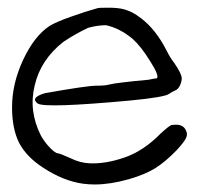

<svg xmlns="http://www.w3.org/2000/svg" viewBox="-20 -494 525 505"><path d="M237.3 -472.7Q240.2 -473.6 253.9 -473.6Q262.7 -473.6 275.4 -473.6Q299.8 -472.7 314.5 -466.8Q330.1 -461.9 350.6 -446.3Q389.6 -417 418 -361.3Q427.7 -341.8 438.5 -328.1Q458 -299.8 458 -288.1Q458 -279.3 453.1 -268.6Q448.2 -258.8 440.4 -255.9Q429.7 -251 424.8 -247.1Q413.1 -238.3 321.3 -229.5Q98.6 -209 79.1 -221.7Q58.6 -237.3 98.6 -249Q209 -268.6 233.4 -268.6Q256.8 -268.6 266.6 -271.5Q285.2 -276.4 370.1 -284.2Q389.6 -288.1 392.6 -288.1Q399.4 -294.9 375 -333Q351.6 -371.1 329.1 -391.6Q294.9 -419.9 258.8 -427.7Q237.3 -427.7 211.9 -420.9Q178.7 -405.3 146.5 -383.8Q86.9 -336.9 71.3 -269.5Q54.7 -202.1 87.9 -136.7Q98.6 -118.2 112.3 -104.5Q126 -90.8 131.8 -90.8Q136.7 -90.8 165 -78.1Q190.4 -65.4 215.8 -64.5Q257.8 -62.5 308.6 -80.1Q358.4 -97.7 402.3 -142.6Q424.8 -163.1 430.7 -165Q436.5 -166 445.3 -166Q463.9 -165 469.7 -149.4Q471.7 -145.5 471.7 -140.6Q471.7 -135.7 468.8 -129.9Q463.9 -120.1 445.3 -99.6Q415 -68.4 388.7 -51.8Q362.3 -35.2 318.4 -22.5Q269.5 -8.8 229.5 -8.8Q213.9 -8.8 199.2 -10.7Q147.5 -17.6 93.8 -52.7Q49.8 -81.1 30.3 -118.2Q11.7 -155.3 11.7 -211.9Q11.7 -274.4 41 -336.9Q70.3 -399.4 110.4 -425.8Q127.9 -436.5 167 -450.2Q205.1 -463.9 237.3 -472.7Z"/></svg>

Font: Yahfie
Style: Heavy
Weight: 600
Designer: Joe Palazzolo
Foundry: jozolo LLC
Version: Version 001.000